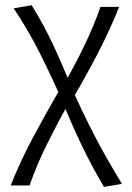

<svg xmlns="http://www.w3.org/2000/svg" viewBox="-20 -441 516 750"><path d="M386.1 289Q337.6 207.5 296.6 121.3Q255.6 35.1 222.2 -49.5Q182 -140.5 135.7 -233.1Q89.4 -325.7 33.2 -408.7L103.6 -420.5Q150.6 -345.5 189.1 -262.6Q227.6 -179.6 258.6 -101Q301.3 -3.5 349.8 89.7Q398.4 182.8 456.5 277.2ZM21.6 283.5Q58.5 190.3 109.6 94.7Q160.7 -0.8 216.7 -97.3L252.6 -46.3Q205.8 37.3 164.7 120Q123.5 202.6 95.4 283.5ZM259.7 -47.9 223.3 -100Q268.6 -178.6 307.6 -258.9Q346.5 -339.2 372.4 -414.2H445.5Q410.5 -326.3 362.2 -232.9Q313.8 -139.5 259.7 -47.9Z"/></svg>

Font: Ysabeau
Style: Bold
Weight: 700
Designer: Christian Thalmann (Catharsis Fonts)
Version: Version 2.000;gftools[0.9.27.dev2+g8671c4b]